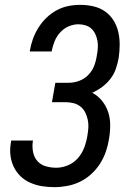

<svg xmlns="http://www.w3.org/2000/svg" viewBox="-20 -763 540 791"><path d="M204 8Q178 8 153 4Q128 0 105 -10Q82 -20 64.5 -37Q47 -54 36.5 -76Q26 -98 23 -123.5Q20 -149 25 -176L26 -184H116L115 -179Q112 -157 116.5 -135.5Q121 -114 134.5 -99Q148 -84 168.5 -78Q189 -72 212 -72Q236 -72 260 -82Q284 -92 301 -111.5Q318 -131 327 -155Q336 -179 340 -204Q343 -221 344 -237.5Q345 -254 341.5 -270Q338 -286 331 -300Q324 -314 311.5 -324Q299 -334 283 -338Q267 -342 250 -342H194L208 -422H264Q285 -422 306.5 -430Q328 -438 344 -454.5Q360 -471 368 -492Q376 -513 379 -535Q382 -550 383 -565Q384 -580 381.5 -594.5Q379 -609 373 -622Q367 -635 357 -644.5Q347 -654 332.5 -658.5Q318 -663 303 -663Q283 -663 263 -654.5Q243 -646 228 -629.5Q213 -613 205 -593Q197 -573 193 -553V-551H103V-554Q107 -578 115.5 -602Q124 -626 138 -648.5Q152 -671 171 -689.5Q190 -708 213 -720.5Q236 -733 261 -738Q286 -743 311 -743Q338 -743 364.5 -737Q391 -731 412 -716.5Q433 -702 447 -680Q461 -658 467 -632.5Q473 -607 473 -579.5Q473 -552 469 -525Q465 -502 457.5 -480Q450 -458 435.5 -439Q421 -420 401 -405Q381 -390 360 -381Q384 -368 400.5 -347.5Q417 -327 425.5 -301.5Q434 -276 434 -247.5Q434 -219 429 -190Q425 -164 416 -138Q407 -112 392 -88.5Q377 -65 355.5 -45.5Q334 -26 309 -14Q284 -2 257 3Q230 8 204 8Z"/></svg>

Font: Iosevka Medium Oblique
Style: Regular
Weight: 500
Italic angle: -9°
Monospace: yes
Designer: Belleve Invis
Foundry: Belleve Invis
Version: Version 32.5.0; ttfautohint (v1.8.4)